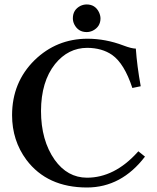

<svg xmlns="http://www.w3.org/2000/svg" viewBox="-20 -832 706 862"><path d="M307.1 -750Q307.1 -788.1 341.3 -805.7Q355 -812 369.1 -812Q407.2 -812 424.3 -777.3Q430.7 -763.7 431.2 -750Q431.2 -711.9 396.5 -694.3Q382.8 -688 369.1 -688Q331.1 -688 313.5 -722.7Q307.1 -735.8 307.1 -750ZM371.1 9.8Q191.9 9.8 98.6 -114.3Q34.2 -201.2 34.2 -314.9Q34.2 -462.4 135.3 -562Q233.9 -657.7 372.1 -658.2Q454.1 -658.2 533.7 -627.9Q570.8 -613.8 589.8 -613.8Q595.2 -535.6 611.8 -444.8L574.2 -437Q538.1 -546.9 483.4 -585.4Q438 -616.7 372.1 -617.2Q286.1 -617.2 227.1 -544.4Q164.6 -465.8 164.1 -334Q164.1 -201.7 225.6 -114.3Q282.7 -34.7 370.1 -34.2Q493.7 -34.2 597.2 -148.4Q599.6 -151.4 601.1 -152.8L630.9 -128.9Q525.4 9.3 371.1 9.8Z"/></svg>

Font: Linux Libertine O
Style: Semibold
Weight: 700
Designer: Philipp H. Poll
Foundry: Philipp H. Poll
Version: Version 5.0.0